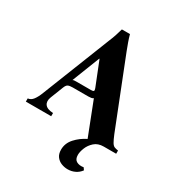

<svg xmlns="http://www.w3.org/2000/svg" viewBox="-212 -824 1108 1195"><g transform="rotate(30 341.5 -226.5)"><path d="M454 235Q431 235 409 226.5Q387 218 372.5 199Q358 180 358 149Q358 103 390.5 67Q423 31 468 9L375 -230Q369 -225 359.5 -223.5Q350 -222 339 -222H227Q206 -222 195 -217Q184 -212 176 -192L140 -100Q127 -67 142 -46Q157 -25 201 -23V0H19V-23Q41 -25 56.5 -45.5Q72 -66 85 -100L277 -586Q288 -612 296.5 -637Q305 -662 312 -688H370Q377 -662 386 -637Q395 -612 405 -586L597 -100Q611 -66 620.5 -50Q630 -34 641 -29.5Q652 -25 668 -23V0H579Q538 0 513 22.5Q488 45 476.5 74Q465 103 465 125Q465 157 485.5 168Q506 179 535 174L546 190Q530 212 506 223.5Q482 235 454 235ZM334 -265Q348 -265 352.5 -269.5Q357 -274 351 -289L283 -460H281L203 -261Q208 -264 215 -264.5Q222 -265 231 -265Z"/></g></svg>

Font: Bona Nova
Style: Bold
Weight: 700
Designer: Mateusz Machalski
Foundry: Capitalics
Version: Version 4.001; ttfautohint (v1.8.3)